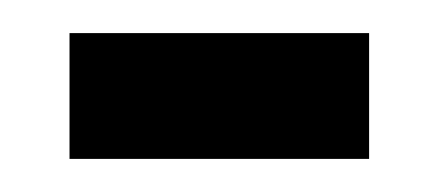

<svg xmlns="http://www.w3.org/2000/svg" viewBox="-20 -337 265 116"><path d="M203 -241H22V-317H203Z"/></svg>

Font: Gupter Medium
Style: Regular
Weight: 500
Designer: Octavio Pardo
Version: Version 1.000